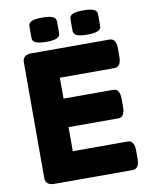

<svg xmlns="http://www.w3.org/2000/svg" viewBox="-95 -945 792 1014"><g transform="rotate(-10 301.5 -438.0)"><path d="M114 0Q66 0 66 -40V-660Q66 -700 114 -700H532Q568 -700 568 -645V-603Q568 -547 532 -547H239V-435H506Q541 -435 541 -379V-338Q541 -282 506 -282H239V-153H533Q569 -153 569 -97V-55Q569 0 533 0ZM422 -746Q382 -746 365 -754Q348 -762 348 -779V-843Q348 -860 365 -868Q382 -876 422 -876Q461 -876 478.5 -868Q496 -860 496 -843V-779Q496 -762 478.5 -754Q461 -746 422 -746ZM202 -746Q163 -746 145.5 -754Q128 -762 128 -779V-843Q128 -860 145.5 -868Q163 -876 202 -876Q241 -876 258.5 -868Q276 -860 276 -843V-779Q276 -762 258.5 -754Q241 -746 202 -746Z"/></g></svg>

Font: Asap Semi Expanded ExtraBold
Style: Regular
Weight: 800
Width: 6
Designer: Pablo Cosgaya
Foundry: Omnibus-Type
Version: Version 3.001; ttfautohint (v1.8.4.7-5d5b)